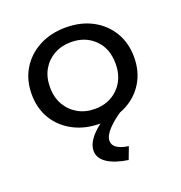

<svg xmlns="http://www.w3.org/2000/svg" viewBox="-125 -578 849 900"><g transform="rotate(-20 300.0 -127.5)"><path d="M299 9Q224 9 166 -21.5Q108 -52 75.5 -105.5Q43 -159 43 -230Q43 -300 75.5 -354Q108 -408 166 -439Q224 -470 299 -470Q375 -470 432.5 -439Q490 -408 522 -354Q554 -300 554 -230Q554 -160 522 -106Q490 -52 432.5 -21.5Q375 9 299 9ZM299 -64Q370 -64 416 -110Q462 -156 462 -231Q462 -307 416 -352Q370 -397 299 -397Q252 -397 215 -376.5Q178 -356 156.5 -319Q135 -282 135 -231Q135 -181 156.5 -143.5Q178 -106 215 -85Q252 -64 299 -64ZM388 154 365 215Q299 205 262 180.5Q225 156 225 119Q225 80 264.5 39.5Q304 -1 375 -37L413 -15Q368 14 339.5 44.5Q311 75 311 100Q311 143 388 154Z"/></g></svg>

Font: Inconsolata Expanded Medium
Style: Regular
Weight: 500
Width: 7
Monospace: yes
Designer: Raph Levien, Cyreal, Brenton Simpson
Foundry: Raph Levien, Cyreal, Google
Version: Version 3.001; ttfautohint (v1.8.2.53-6de2)